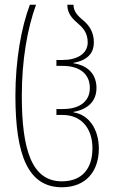

<svg xmlns="http://www.w3.org/2000/svg" viewBox="-20 -780 482 810"><path d="M241 10C344 10 397 -59 397 -153C397 -232 357 -296 290 -306V-308C348 -318 387 -351 387 -409C387 -461 357 -503 290 -513V-515C357 -527 376 -563 376 -601C376 -646 355 -674 331 -694C308 -713 290 -732 290 -760H264C264 -721 287 -700 311 -679C332 -661 350 -639 350 -601C350 -552 303 -527 245 -527H218V-502H245C315 -502 359 -469 359 -409C359 -356 321 -320 245 -320H218V-295H245C320 -295 370 -242 370 -154C370 -72 329 -15 241 -15C114 -15 72 -148 72 -376C72 -526 95 -658 132 -760H106C70 -665 45 -526 45 -376C45 -124 99 10 241 10Z"/></svg>

Font: Noto Sans Georgian ExtraCondensed Thin
Style: Regular
Weight: 100
Width: 2
Designer: Monotype Design Team, Akaki Razmadze
Foundry: Google LLC
Version: Version 2.005